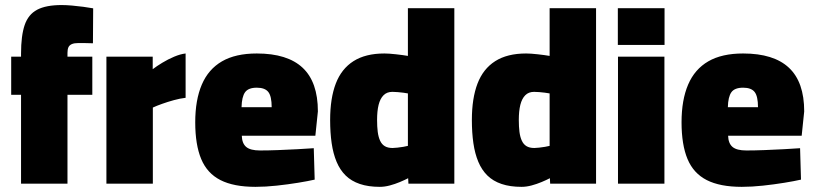

<svg xmlns="http://www.w3.org/2000/svg" viewBox="-20 -727 3226 760"><path d="M63.3 0V-351.7H24.3V-502.8H63.3V-514.8Q63.3 -585.7 77.6 -627.8Q91.9 -669.8 126.9 -688.4Q162 -707 223.7 -707Q242.3 -707 265.1 -705Q287.9 -703 310.4 -700Q332.9 -697 348.8 -694L347.9 -555.7Q334.4 -556.1 318.6 -556.4Q302.7 -556.6 290.1 -556.6Q273.9 -556.6 264.2 -552.4Q254.6 -548.1 250.8 -539.8Q247.1 -531.5 247.1 -517.7V-502.8H345.4V-351.7H247.1V0Z M401.2 0V-502.8H584.5V-453.1Q600.3 -465.2 622.6 -478.7Q644.9 -492.3 669.6 -502.7Q694.3 -513.1 714.7 -515.3V-339.9Q692.6 -337.3 668.2 -330.6Q643.8 -323.9 622.1 -316.1Q600.4 -308.4 585 -301.3V0Z M991.1 12.6Q905 12.6 852.5 -14.2Q800 -41 776.4 -97.6Q752.8 -154.1 752.8 -243Q752.8 -331.4 778.9 -392.3Q805 -453.1 858.7 -484.2Q912.4 -515.3 996.5 -515.3Q1117.6 -515.3 1177.9 -458.8Q1238.3 -402.3 1238.3 -286L1228.3 -189.7H937.1Q938.1 -159.1 954.7 -145.3Q971.3 -131.4 1009.3 -131.4Q1041.5 -131.4 1080.7 -132.9Q1119.9 -134.4 1157.7 -136.4Q1195.5 -138.4 1222 -140.4L1225.6 -16Q1199.4 -10 1159.5 -3.5Q1119.7 3 1075.4 7.8Q1031.1 12.6 991.1 12.6ZM936.1 -302.7H1055.4Q1055.4 -346 1042 -363Q1028.6 -379.9 996.5 -379.9Q962.9 -379.9 950 -361.8Q937.1 -343.7 936.1 -302.7Z M1483.5 12.6Q1437.9 12.6 1404.4 1.2Q1370.8 -10.1 1348.3 -32.2Q1325.8 -54.3 1312.3 -86.6Q1298.8 -118.9 1292.8 -160.3Q1286.8 -201.8 1286.8 -252Q1286.8 -337.9 1309.2 -396.3Q1331.6 -454.7 1379.3 -485Q1426.9 -515.3 1501.6 -515.3Q1518.8 -515.3 1546.9 -512.2Q1575 -509.1 1594.6 -505.7V-694.5H1778.4V0H1596.7L1595.6 -21.6Q1582.3 -14.6 1563 -6.5Q1543.7 1.6 1523.1 7.1Q1502.5 12.6 1483.5 12.6ZM1534.1 -141.2Q1541.7 -141.2 1553.3 -142.6Q1564.9 -144 1576.4 -145.8Q1588 -147.7 1594.6 -149.6V-357.2Q1587.1 -358.7 1576.1 -360.1Q1565.2 -361.5 1554.1 -362.4Q1543.1 -363.4 1533.1 -363.4Q1511.5 -363.4 1498.2 -350Q1484.9 -336.7 1478.7 -312.1Q1472.6 -287.5 1472.6 -252Q1472.6 -225.6 1475.2 -205Q1477.9 -184.4 1484.6 -170Q1491.3 -155.5 1503.2 -148.4Q1515.1 -141.2 1534.1 -141.2Z M2044.5 12.6Q1998.9 12.6 1965.4 1.2Q1931.8 -10.1 1909.3 -32.2Q1886.8 -54.3 1873.3 -86.6Q1859.8 -118.9 1853.8 -160.3Q1847.8 -201.8 1847.8 -252Q1847.8 -337.9 1870.2 -396.3Q1892.6 -454.7 1940.3 -485Q1987.9 -515.3 2062.6 -515.3Q2079.8 -515.3 2107.9 -512.2Q2136 -509.1 2155.6 -505.7V-694.5H2339.4V0H2157.7L2156.6 -21.6Q2143.3 -14.6 2124 -6.5Q2104.7 1.6 2084.1 7.1Q2063.5 12.6 2044.5 12.6ZM2095.1 -141.2Q2102.7 -141.2 2114.3 -142.6Q2125.9 -144 2137.4 -145.8Q2149 -147.7 2155.6 -149.6V-357.2Q2148.1 -358.7 2137.1 -360.1Q2126.2 -361.5 2115.1 -362.4Q2104.1 -363.4 2094.1 -363.4Q2072.5 -363.4 2059.2 -350Q2045.9 -336.7 2039.7 -312.1Q2033.6 -287.5 2033.6 -252Q2033.6 -225.6 2036.2 -205Q2038.9 -184.4 2045.6 -170Q2052.3 -155.5 2064.2 -148.4Q2076.1 -141.2 2095.1 -141.2Z M2426.2 0V-502.8H2610V0ZM2425.6 -549.1V-694.5H2610.5V-549.1Z M2916.1 12.6Q2830 12.6 2777.5 -14.2Q2725 -41 2701.4 -97.6Q2677.8 -154.1 2677.8 -243Q2677.8 -331.4 2703.9 -392.3Q2730 -453.1 2783.7 -484.2Q2837.4 -515.3 2921.5 -515.3Q3042.6 -515.3 3102.9 -458.8Q3163.3 -402.3 3163.3 -286L3153.3 -189.7H2862.1Q2863.1 -159.1 2879.7 -145.3Q2896.3 -131.4 2934.3 -131.4Q2966.5 -131.4 3005.7 -132.9Q3044.9 -134.4 3082.7 -136.4Q3120.5 -138.4 3147 -140.4L3150.6 -16Q3124.4 -10 3084.5 -3.5Q3044.7 3 3000.4 7.8Q2956.1 12.6 2916.1 12.6ZM2861.1 -302.7H2980.4Q2980.4 -346 2967 -363Q2953.6 -379.9 2921.5 -379.9Q2887.9 -379.9 2875 -361.8Q2862.1 -343.7 2861.1 -302.7Z"/></svg>

Font: Titillium Web SemiBold
Style: Regular
Weight: 600
Designer: Mohamed Gaber, Accademia di Belle Arti di Urbino
Foundry: Kief Type Foundry, Accademia di Belle Arti di Urbino
Version: Version 3.000; ttfautohint (v1.8.4)